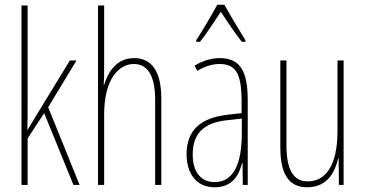

<svg xmlns="http://www.w3.org/2000/svg" viewBox="-20 -783 1546 813"><path d="M97 -361V-760H71V0H97V-197L167 -304L291 0H317L184 -329L304 -527H276L128 -285C116 -266 110 -255 97 -233H96C97 -278 97 -314 97 -361Z M421 -492V-760H395V0H421V-298C421 -447 482 -512 547 -512C599 -512 637 -472 637 -360V0H663V-366C663 -481 622 -537 548 -537C471 -537 437 -475 421 -424H419C421 -446 421 -461 421 -492Z M930 -763H900C876 -719 832 -644 811 -613V-606H827C854 -639 890 -696 915 -733C942 -693 976 -640 1004 -606H1019V-613C1007 -632 956 -716 930 -763ZM909 -537C875 -537 836 -525 804 -505L815 -483C852 -505 885 -512 909 -512C976 -512 1003 -475 1003 -355V-304L942 -297C832 -284 770 -234 770 -129C770 -57 805 10 889 10C965 10 993 -43 1005 -93H1007L1008 0H1029V-358C1029 -489 993 -537 909 -537ZM941 -274 1004 -281V-220C1004 -97 973 -12 889 -12C831 -12 796 -54 796 -129C796 -217 842 -263 941 -274Z M1435 -527H1409V-228C1409 -82 1359 -15 1283 -15C1225 -15 1193 -60 1193 -167V-527H1167V-159C1167 -45 1203 10 1281 10C1366 10 1398 -54 1412 -112H1414L1415 0H1435Z"/></svg>

Font: Noto Sans Oriya ExtCond Thin
Style: Regular
Weight: 100
Width: 2
Designer: Amélie Bonet and Sol Matas
Foundry: Google LLC
Version: Version 2.006